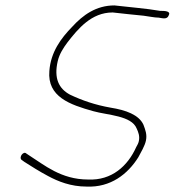

<svg xmlns="http://www.w3.org/2000/svg" viewBox="-20 -674 644 708"><path d="M59 -85 70 -77C95 -61 125 -42 157 -25C194 -5 241 14 299 14C388 18 451 -32 490 -94C499 -111 514 -136 518 -155C523 -178 516 -195 509 -214C492 -251 444 -268 388 -277C331 -287 282 -304 238 -325C197 -347 178 -385 193 -449C199 -475 214 -498 229 -518C268 -568 317 -628 395 -628H396C429 -624 480 -619 510 -616C526 -614 550 -609 564 -609H565C579 -607 596 -601 602 -617C611 -633 589 -634 571 -634H570C518 -643 461 -647 402 -654C335 -654 286 -619 246 -575C205 -533 167 -482 162 -412C154 -317 238 -288 324 -264C377 -249 465 -248 484 -200C490 -187 496 -172 492 -154C491 -148 487 -139 482 -131C451 -62 392 -8 305 -12C205 -12 143 -66 89 -100L77 -108C67 -118 49 -95 59 -85ZM70 -82H71ZM511 -219Z"/></svg>

Font: Stray Cat
Style: LtObl
Weight: 300
Version: Version 1.0